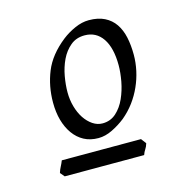

<svg xmlns="http://www.w3.org/2000/svg" viewBox="-61 -656 376 422"><g transform="rotate(-15 126.5 -445.0)"><path d="M214.8 -491.2Q214.8 -530.8 200.2 -552.5Q185.5 -574.2 159.2 -574.2Q140.1 -574.2 127 -563.2Q113.8 -552.2 105.7 -535.4Q97.7 -518.6 94.2 -499Q90.8 -479.5 90.8 -462.9Q90.8 -445.8 95.2 -430.2Q99.6 -414.6 107.4 -402.8Q115.2 -391.1 125.7 -384Q136.2 -377 147.9 -377Q166 -377 179 -388.7Q191.9 -400.4 199.7 -418Q207.5 -435.5 211.2 -455.3Q214.8 -475.1 214.8 -491.2ZM229 -310.1Q226.6 -302.2 223.4 -297.6Q220.2 -293 217.8 -286.1H37.1L28.8 -295.9Q31.2 -303.7 34.2 -309.1Q37.1 -314.5 40 -321.8H220.2ZM252.9 -504.9Q252.9 -487.3 249 -469.2Q245.1 -451.2 237.5 -434.3Q230 -417.5 218.8 -402.3Q207.5 -387.2 192.9 -375Q178.7 -363.8 162.6 -356Q146.5 -348.1 130.9 -348.1Q112.3 -348.1 98.1 -355.7Q84 -363.3 74.2 -377Q64.5 -390.6 59.3 -408.9Q54.2 -427.2 54.2 -449.2Q54.2 -486.3 67.4 -519Q80.6 -551.8 115.2 -579.1Q128.4 -589.4 144.8 -596.7Q161.1 -604 176.8 -604Q197.8 -604 212.4 -596.7Q227.1 -589.4 236.1 -576.2Q245.1 -563 249 -544.9Q252.9 -526.9 252.9 -504.9Z"/></g></svg>

Font: Gentium Basic
Style: Italic
Weight: 400
Italic angle: -8°
Designer: J. Victor Gaultney and Annie Olsen
Foundry: SIL International
Version: Version 1.102; 2013; Maintenance release